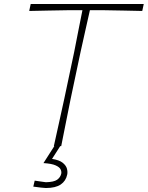

<svg xmlns="http://www.w3.org/2000/svg" viewBox="-20 -733 741 963"><path d="M250 0Q263.5 -61.5 276 -117.2Q288.5 -173 302.5 -238L352 -472Q363.5 -530.5 373.2 -580.2Q383 -630 393.5 -682H333Q269.5 -681 220.2 -680Q171 -679 126.5 -678L134 -713H701L693.5 -678Q649.5 -679 600.8 -680Q552 -681 488 -682H431Q419.5 -630 408.2 -580.8Q397 -531.5 384 -472L334.5 -238Q321 -170.5 310 -115.5Q299 -60.5 287 0ZM210 210Q205 210 186.2 208Q167.5 206 147 203L154 173Q163 174.5 181.2 177Q199.5 179.5 210 181Q250.5 180 266.5 168.5Q282.5 157 287 139Q289.5 128.5 284.2 117Q279 105.5 259 96.5Q239 87.5 198 85L260 -12H285L282 0L241 64Q277 69.5 294.2 83.2Q311.5 97 315.8 113.2Q320 129.5 317 143Q310.5 174.5 284.8 192.2Q259 210 210 210Z"/></svg>

Font: Commissioner Loud Thin
Style: Italic
Weight: 100
Italic angle: -12°
Designer: Kostas Bartsokas
Foundry: Kostas Bartsokas
Version: Version 1.000; ttfautohint (v1.8.3)